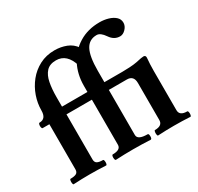

<svg xmlns="http://www.w3.org/2000/svg" viewBox="-154 -911 1135 1099"><g transform="rotate(-30 413.5 -361.5)"><path d="M375 -364H199V-66Q199 -47 211.5 -40Q224 -33 249 -33Q254 -33 255.5 -24Q257 -15 255.5 -6Q254 3 249 3Q195 0 142 0Q89 0 35 3Q31 3 29.5 -6Q28 -15 29.5 -24Q31 -33 35 -33Q61 -33 73.5 -40Q86 -47 86 -66V-364H42Q37 -364 35 -373Q33 -382 35 -391Q37 -400 42 -400Q86 -400 86 -455Q86 -502 102 -548Q118 -594 148.5 -632Q179 -670 223 -693Q267 -716 322 -716Q363 -716 399.5 -702Q436 -688 459 -654L400 -571Q373 -662 301 -662Q259 -662 237 -638Q215 -614 207 -572.5Q199 -531 199 -477V-415H375ZM314 3Q309 2 307.5 -6.5Q306 -15 307.5 -24Q309 -33 314 -33Q367 -33 367 -66V-364H322Q318 -364 316.5 -373Q315 -382 316.5 -391Q318 -400 322 -400Q367 -400 367 -415V-455Q367 -532 399 -593Q431 -654 489.5 -690Q548 -726 626 -726Q656 -726 683 -718Q710 -710 727 -694.5Q744 -679 744 -656Q744 -634 726.5 -615.5Q709 -597 689 -597Q650 -597 625 -634Q600 -671 575 -671Q525 -671 502 -628Q479 -585 479 -490V-415H619Q624 -415 625.5 -402.5Q627 -390 625.5 -377Q624 -364 619 -364H479V-66Q479 -33 544 -33Q550 -33 551.5 -24Q553 -15 551.5 -6.5Q550 2 544 3Q487 0 429 0Q371 0 314 3ZM593 3Q589 3 587.5 -6Q586 -15 587.5 -24Q589 -33 593 -33Q643 -33 643 -70V-315Q643 -364 598 -364Q594 -364 592.5 -377Q591 -390 592.5 -402.5Q594 -415 598 -415Q619 -415 646.5 -416.5Q674 -418 695 -422Q717 -427 728.5 -429Q740 -431 746 -431Q760 -431 760 -416Q758 -394 757 -372.5Q756 -351 756 -329V-70Q756 -33 806 -33Q811 -33 812.5 -24Q814 -15 812.5 -6Q811 3 806 3Q752 0 699 0Q647 0 593 3Z"/></g></svg>

Font: Junicode
Style: Bold
Weight: 700
Designer: Peter S. Baker
Version: Version 2.100; ttfautohint (v1.8.4)